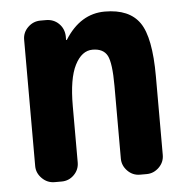

<svg xmlns="http://www.w3.org/2000/svg" viewBox="-44 -572 588 615"><g transform="rotate(-5 250.0 -265.0)"><path d="M460 -309.6V-56.6Q460 -33.2 442.9 -16.6Q425.8 0 403.3 0H381.8Q358.4 0 341.8 -17.1Q325.2 -34.2 325.2 -56.6V-290Q325.2 -364.3 312.5 -388.2Q299.8 -412.1 265.1 -412.1Q230.5 -412.1 208.5 -369.1Q186.5 -326.2 186.5 -237.3V-56.6Q186.5 -33.2 169.9 -16.6Q153.3 0 129.9 0H107.4Q84 0 66.9 -17.1Q49.8 -34.2 49.8 -56.6V-462.9Q49.8 -486.3 66.9 -502.9Q84 -519.5 107.4 -519.5H125Q149.4 -519.5 166 -503.4Q182.6 -487.3 183.6 -462.9V-451.2Q183.6 -450.2 184.6 -450.2Q186.5 -450.2 186.5 -451.2Q236.3 -530.3 314.9 -530.3Q393.6 -530.3 426.8 -482.4Q460 -434.6 460 -309.6Z"/></g></svg>

Font: Rounded Mgen+ 1m bold
Style: Bold
Weight: 700
Designer: [Source Han Sans]
Ryoko NISHIZUKA  (kana & ideographs); Paul D. Hunt (Latin, Greek & Cyrillic); Wenlong ZHANG  (bopomofo
Version: Version 1.059.20150602